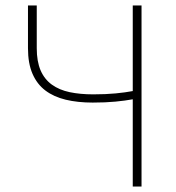

<svg xmlns="http://www.w3.org/2000/svg" viewBox="-20 -680 640 700"><path d="M464 0V-318Q437 -313 401 -309.5Q365 -306 318 -306Q263 -306 219.5 -316.5Q176 -327 145.5 -350Q115 -373 98.5 -411Q82 -449 82 -504V-660H114V-504Q114 -456 128 -423.5Q142 -391 169 -371.5Q196 -352 234 -344Q272 -336 320 -336Q366 -336 402 -339.5Q438 -343 464 -348V-660H496V0Z"/></svg>

Font: Source Code Pro ExtraLight
Style: Regular
Weight: 200
Monospace: yes
Designer: Paul D. Hunt, Teo Tuominen
Foundry: Adobe Systems Incorporated
Version: Version 2.030;PS 1.000;hotconv 16.6.51;makeotf.lib2.5.65220